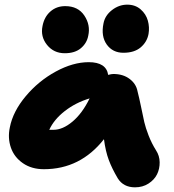

<svg xmlns="http://www.w3.org/2000/svg" viewBox="-20 -781 742 818"><path d="M505.9 -556.2Q460 -556.2 434.8 -591.3Q409.7 -626.5 420.9 -681.2Q427.2 -714.8 457 -738Q486.8 -761.2 522 -761.2Q556.2 -761.2 579.1 -741.2Q602.1 -721.2 609.9 -693.1Q617.7 -665 612.8 -636.2Q606.4 -602.1 579.3 -579.1Q552.2 -556.2 505.9 -556.2ZM255.9 -554.2Q209 -554.2 180.4 -589.6Q151.9 -625 161.1 -669.9Q168.5 -709 194.6 -731.9Q220.7 -754.9 257.8 -754.9Q312.5 -754.9 339.4 -714.6Q366.2 -674.3 356 -628.9Q350.1 -597.2 324.7 -575.7Q299.3 -554.2 255.9 -554.2ZM167 -60.1Q114.7 -60.1 77.6 -85.7Q40.5 -111.3 26.4 -152.1Q12.2 -192.9 22 -238.8Q35.2 -306.2 89.6 -371.1Q144 -436 217.5 -476.1Q291 -516.1 357.9 -516.1Q432.6 -516.1 440.9 -461.9Q454.6 -465.8 462.9 -465.8Q504.4 -465.8 532.2 -444.8Q560.1 -423.8 565.9 -392.1Q572.8 -365.7 581.1 -325.2Q589.4 -284.7 594.7 -261Q600.1 -237.3 613 -203.9Q626 -170.4 645 -140.1Q659.7 -117.7 660.2 -89.8Q660.6 -62 649.2 -38.6Q637.7 -15.1 612.8 1Q587.9 17.1 555.2 17.1Q505.9 17.1 481.9 -21Q457 -63 443.4 -99.6Q429.7 -136.2 422.9 -188Q322.3 -60.1 167 -60.1ZM208 -228Q247.1 -228 288.8 -262.9Q330.6 -297.9 361.8 -361.8Q302.2 -343.8 256.1 -307.9Q210 -272 189.9 -228Z"/></svg>

Font: Shantell Sans Irregular Bouncy
Style: Italic
Weight: 800
Italic angle: -11.31°
Designer: Stephen Nixon, Anya Danilova, Shantell Martin
Foundry: Arrow Type
Version: Version 1.006;[9816181b4]